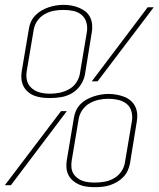

<svg xmlns="http://www.w3.org/2000/svg" viewBox="-23 -765 655 793"><path d="M183 -360Q167 -360 150.5 -362Q134 -364 119.5 -369.5Q105 -375 93 -385Q81 -395 74 -409Q67 -423 65.5 -439Q64 -455 67 -472L96 -644Q98 -660 104.5 -674.5Q111 -689 122.5 -701Q134 -713 148.5 -721.5Q163 -730 178.5 -735Q194 -740 209 -742.5Q224 -745 240 -745Q256 -745 272.5 -742Q289 -739 303.5 -733Q318 -727 330 -717.5Q342 -708 349 -694Q356 -680 357.5 -663.5Q359 -647 356 -631L328 -458Q324 -435 310 -414Q296 -393 275 -380.5Q254 -368 230.5 -364Q207 -360 183 -360ZM356 -429 587 -735H612L380 -429ZM183 -378Q183 -378 183 -378Q183 -378 184 -378Q203 -378 223 -382Q243 -386 261.5 -396Q280 -406 292 -424Q304 -442 307 -461L336 -634Q339 -654 333.5 -673Q328 -692 313.5 -704Q299 -716 279 -720Q259 -724 239 -724Q219 -724 199.5 -720.5Q180 -717 161.5 -706.5Q143 -696 131 -678.5Q119 -661 116 -641L87 -469Q85 -455 86.5 -442Q88 -429 94 -418Q100 -407 110 -399Q120 -391 131.5 -386.5Q143 -382 156.5 -380Q170 -378 183 -378ZM369 8Q352 8 336 6Q320 4 305.5 -2Q291 -8 279 -18Q267 -28 260 -41.5Q253 -55 251.5 -71.5Q250 -88 253 -104L282 -277Q284 -292 290.5 -307Q297 -322 308.5 -334Q320 -346 334.5 -354Q349 -362 364.5 -367Q380 -372 395 -374.5Q410 -377 426 -377Q442 -377 458.5 -374Q475 -371 489.5 -365.5Q504 -360 516 -350Q528 -340 535 -326Q542 -312 543.5 -296Q545 -280 542 -263L514 -91Q511 -75 504.5 -60.5Q498 -46 486.5 -34Q475 -22 460.5 -13.5Q446 -5 430.5 0Q415 5 399.5 6.5Q384 8 369 8ZM369 -11Q369 -11 369 -11Q369 -11 369 -11Q389 -11 409 -14.5Q429 -18 447.5 -28.5Q466 -39 478 -56.5Q490 -74 493 -94L522 -266Q525 -287 519.5 -306Q514 -325 499.5 -336.5Q485 -348 465 -352.5Q445 -357 425 -357Q405 -357 385.5 -353Q366 -349 347.5 -338.5Q329 -328 317 -310.5Q305 -293 302 -274L273 -101Q271 -88 272 -74.5Q273 -61 279 -50Q285 -39 295 -31Q305 -23 317 -18.5Q329 -14 342.5 -12.5Q356 -11 369 -11ZM-3 0 229 -306H253L22 0Z"/></svg>

Font: Iosevka Curly Slab ThExObl
Style: Regular
Weight: 100
Width: 7
Italic angle: -9°
Monospace: yes
Designer: Belleve Invis
Foundry: Belleve Invis
Version: Version 11.1.0; ttfautohint (v1.8.3)